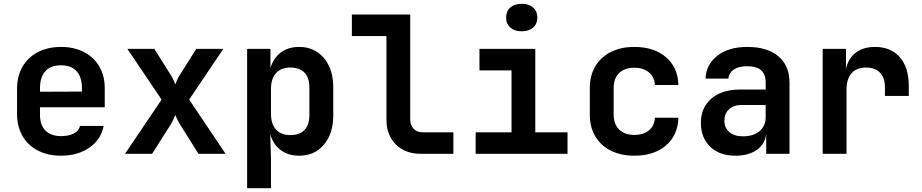

<svg xmlns="http://www.w3.org/2000/svg" viewBox="-20 -806 4833 1006"><path d="M299.8 9.8Q230.5 9.8 178.5 -17.1Q126.5 -43.9 97.9 -93.5Q69.3 -143.1 69.3 -210V-339.8Q69.3 -406.7 97.9 -456.3Q126.5 -505.9 178.5 -533Q230.5 -560.1 299.8 -560.1Q368.7 -560.1 420.4 -533Q472.2 -505.9 500.5 -457.5Q528.8 -409.2 528.8 -344.2V-244.1H189.5V-206.1Q189.5 -149.9 218.5 -121.3Q247.6 -92.8 299.8 -92.8Q338.9 -92.8 366.5 -106.4Q394 -120.1 398.9 -146H522.9Q509.8 -75.2 448.7 -32.7Q387.7 9.8 299.8 9.8ZM189.5 -344.2V-325.2L409.2 -326.2V-345.2Q409.2 -402.3 381.1 -433.1Q353 -463.9 299.8 -463.9Q245.1 -463.9 217.3 -432.6Q189.5 -401.4 189.5 -344.2Z M634.8 0 826.7 -284.2 647.5 -549.8H788.6L873.5 -415Q881.3 -402.8 888.4 -387.9Q895.5 -373 898.4 -363.8Q901.9 -372.6 908.4 -387.7Q915 -402.8 923.3 -415L1008.3 -549.8H1149.9L971.2 -284.2L1162.1 0H1020L925.3 -150.9Q917.5 -163.1 909.9 -178.5Q902.3 -193.8 898.4 -203.1Q894.5 -194.3 887.7 -178.7Q880.9 -163.1 872.6 -150.9L776.9 0Z M1274.9 180.2V-549.8H1397V-449.2Q1412.1 -501 1450.9 -530.5Q1489.7 -560.1 1547.4 -560.1Q1600.6 -560.1 1640.9 -533.9Q1681.2 -507.8 1703.6 -460.4Q1726.1 -413.1 1726.1 -350.1V-201.2Q1726.1 -106 1677.2 -48.1Q1628.4 9.8 1547.4 9.8Q1489.7 9.8 1450.2 -20Q1410.6 -49.8 1396 -104L1399.9 25.9V180.2ZM1500.5 -98.1Q1548.3 -98.1 1574.7 -124Q1601.1 -149.9 1601.1 -204.1V-346.2Q1601.1 -400.4 1574.7 -426.3Q1548.3 -452.1 1500.5 -452.1Q1453.1 -452.1 1426.5 -423.1Q1399.9 -394 1399.9 -340.8V-209Q1399.9 -155.8 1426.5 -127Q1453.1 -98.1 1500.5 -98.1Z M2185.5 0Q2103.5 0 2054.2 -49.1Q2004.9 -98.1 2004.9 -178.2V-617.2H1823.7V-730H2129.4V-181.2Q2129.4 -150.4 2147 -131.6Q2164.6 -112.8 2194.3 -112.8H2355.5V0Z M2713.4 -642.1Q2675.8 -642.1 2653.8 -661.6Q2631.8 -681.2 2631.8 -713.9Q2631.8 -747.1 2653.8 -766.6Q2675.8 -786.1 2713.4 -786.1Q2751.5 -786.1 2773.4 -766.6Q2795.4 -747.1 2795.4 -713.9Q2795.4 -680.7 2773.4 -661.6Q2751.5 -642.1 2713.4 -642.1ZM2472.2 0V-112.8H2660.2V-437H2492.2V-549.8H2784.7V-112.8H2953.6V0Z M3303.7 9.8Q3233.4 9.8 3180.7 -16.6Q3127.9 -43 3099.1 -91.6Q3070.3 -140.1 3070.3 -206.1V-344.2Q3070.3 -410.2 3099.1 -458.5Q3127.9 -506.8 3180.4 -533.4Q3232.9 -560.1 3303.7 -560.1Q3406.7 -560.1 3469.2 -506.6Q3531.7 -453.1 3534.7 -360.8H3411.6Q3408.7 -403.8 3379.2 -427.5Q3349.6 -451.2 3303.7 -451.2Q3253.4 -451.2 3224.4 -423.6Q3195.3 -396 3195.3 -345.2V-206.1Q3195.3 -155.3 3224.1 -127.2Q3252.9 -99.1 3303.7 -99.1Q3350.6 -99.1 3379.6 -122.6Q3408.7 -146 3411.6 -189H3534.7Q3531.7 -97.2 3469.2 -43.7Q3406.7 9.8 3303.7 9.8Z M3833 9.8Q3749 9.8 3700.7 -37.6Q3652.3 -85 3652.3 -162.1Q3652.3 -242.2 3707.3 -289.6Q3762.2 -336.9 3858.4 -336.9H3991.7V-376Q3991.7 -459 3894.5 -459Q3851.1 -459 3825.2 -441.9Q3799.3 -424.8 3796.4 -394H3676.3Q3680.2 -468.3 3738.8 -514.2Q3797.4 -560.1 3895.5 -560.1Q4000.5 -560.1 4058.6 -511Q4116.7 -461.9 4116.7 -373V0H3994.6V-103Q3987.8 -49.8 3944.6 -20Q3901.4 9.8 3833 9.8ZM3873 -91.8Q3927.7 -91.8 3959.7 -118.9Q3991.7 -146 3991.7 -190.9V-255.9H3864.3Q3823.2 -255.9 3799.3 -232.9Q3775.4 -210 3775.4 -173.8Q3775.4 -136.7 3800.8 -114.3Q3826.2 -91.8 3873 -91.8Z M4290.5 0V-549.8H4412.6V-442.9Q4422.4 -497.1 4461.7 -528.6Q4501 -560.1 4564 -560.1Q4647.9 -560.1 4694.8 -506.1Q4741.7 -452.1 4741.7 -355V-303.2H4616.7V-349.1Q4616.7 -398.9 4590.8 -425.5Q4564.9 -452.1 4517.1 -452.1Q4467.8 -452.1 4441.7 -422.1Q4415.5 -392.1 4415.5 -336.9V0Z"/></svg>

Font: UDEV Gothic 35
Style: Bold
Weight: 700
Version: v2.1.0; ttfautohint (v1.8.4.7-5d5b-dirty) -l 6 -r 45 -G 200 